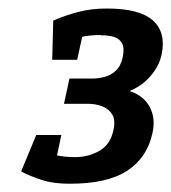

<svg xmlns="http://www.w3.org/2000/svg" viewBox="-20 -685 407 457"><path d="M144.7 -247.7 157.7 -311Q189 -310.7 215.8 -325.5Q242.7 -340.3 250 -375.3Q255.3 -399 247.2 -412.5Q239 -426 222.8 -432.2Q206.7 -438.3 185.7 -438L198 -498Q214.3 -498 229.3 -502Q244.3 -506 256.2 -517.3Q268 -528.7 272.3 -549.7Q276.7 -571.7 270 -582.8Q263.3 -594 249.5 -597.7Q235.7 -601.3 219.3 -601L233.3 -664.7Q311.3 -665 343.5 -636.7Q375.7 -608.3 364.7 -555.3Q358.7 -527.3 338 -503.7Q317.3 -480 288.3 -468.3Q322 -457.3 336.3 -430.5Q350.7 -403.7 343 -369Q330.7 -310 282.8 -278.7Q235 -247.3 144.7 -247.7ZM147.7 -247.7Q108.3 -247.3 79.5 -256.7Q50.7 -266 30.3 -277L61 -334.7Q85.3 -323 108.5 -316.8Q131.7 -310.7 160.7 -311ZM132.3 -438 145.3 -498H201L188.7 -438ZM113 -578 106.7 -636Q132.3 -647.3 164.8 -656.2Q197.3 -665 236.3 -664.7L222.3 -601.7Q193.3 -602 168 -595.8Q142.7 -589.7 113 -578ZM163.7 -542.7H104.3L106.7 -636H184ZM126 -363.7 107.7 -277H30.3L66.3 -363.7Z"/></svg>

Font: Epunda Slab Light
Style: Italic
Weight: 300
Italic angle: -12°
Designer: Simon Atzbach
Foundry: typofactur
Version: Version 1.102